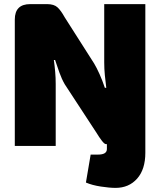

<svg xmlns="http://www.w3.org/2000/svg" viewBox="-20 -710 780 934"><path d="M687 -690V33Q687 114 647 159Q607 204 542 204Q513 204 470.5 197.5Q428 191 398 178L421 42H457Q500 42 500 15V-9H495Q488 -9 475 -26Q462 -43 450 -63L295 -300Q280 -326 269 -357Q258 -388 248 -418H242Q246 -389 248.5 -360Q251 -331 251 -302V0H52V-615Q52 -690 127 -690H209Q243 -690 260 -674Q277 -658 294 -627L438 -401Q450 -381 464 -350Q478 -319 490 -283H497Q493 -314 490 -344.5Q487 -375 487 -406V-690Z"/></svg>

Font: Exo 2 Black
Style: Regular
Weight: 900
Designer: Natanael Gama
Foundry: Natanael Gama
Version: Version 2.010